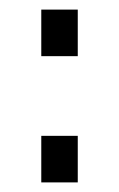

<svg xmlns="http://www.w3.org/2000/svg" viewBox="-20 -408 248 400"><path d="M142 -28H66V-125H142ZM142 -291H66V-388H142Z"/></svg>

Font: Gemunu Libre ExtraLight Light
Style: Regular
Weight: 300
Version: Version 1.100